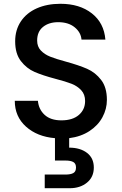

<svg xmlns="http://www.w3.org/2000/svg" viewBox="-20 -724 644 1013"><path d="M345 5V55Q403 55 439 82.5Q475 110 475 160Q475 210 439 239.5Q403 269 348 269H216V197H325Q353 197 367 189Q381 181 381 160Q381 139 367 131Q353 123 325 123H270V5Q176 -3 117 -56Q58 -109 58 -192H180Q184 -147 215.5 -118Q247 -89 304 -89Q363 -89 396 -117.5Q429 -146 429 -191Q429 -226 408.5 -248Q388 -270 357.5 -282Q327 -294 273 -308Q205 -326 162.5 -344.5Q120 -363 90 -402Q60 -441 60 -506Q60 -566 90 -611Q120 -656 174 -680Q228 -704 299 -704Q400 -704 464.5 -653.5Q529 -603 536 -515H410Q407 -553 374 -580Q341 -607 287 -607Q238 -607 207 -582Q176 -557 176 -510Q176 -478 195.5 -457.5Q215 -437 245 -425Q275 -413 327 -399Q396 -380 439.5 -361Q483 -342 513.5 -302.5Q544 -263 544 -197Q544 -149 520.5 -105.5Q497 -62 452 -32.5Q407 -3 345 5Z"/></svg>

Font: Poppins Medium A&M
Style: Regular
Weight: 500
Designer: Ninad Kale (Devanagari), Jonny Pinhorn (Latin)
Foundry: Indian Type Foundry
Version: 4.004